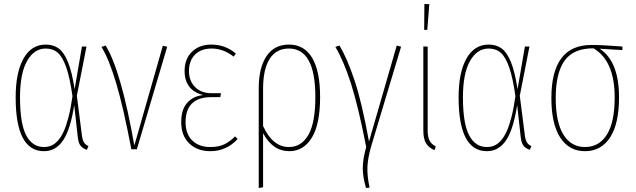

<svg xmlns="http://www.w3.org/2000/svg" viewBox="-20 -754 3212 970"><path d="M210.9 -528.8Q250 -528.8 276.9 -509Q303.7 -489.3 324 -439Q344.2 -388.7 356.9 -303.2L394 -519H417L368.2 -270L394 -68.8Q397.5 -43.5 405.5 -32.5Q413.6 -21.5 426.8 -16.1L418.9 2.9Q399.4 -3.4 387.9 -16.6Q376.5 -29.8 373 -61L355 -223.1Q335.9 -99.6 298.8 -44.9Q261.7 9.8 202.1 9.8Q59.1 9.8 59.1 -262.2Q59.1 -388.2 98.9 -458.5Q138.7 -528.8 210.9 -528.8ZM210.9 -508.8Q152.3 -508.8 116.7 -445.8Q81.1 -382.8 81.1 -262.2Q81.1 -130.4 112.1 -70.8Q143.1 -11.2 202.1 -11.2Q223.1 -11.2 240.2 -18.8Q257.3 -26.4 273.4 -44.4Q289.6 -62.5 302.5 -91.6Q315.4 -120.6 326.7 -164.8Q337.9 -209 346.2 -268.1Q333 -360.8 314.7 -413.6Q296.4 -466.3 272 -487.5Q247.6 -508.8 210.9 -508.8Z M513.7 -523.9Q591.8 -397.5 658.7 -19L802.7 -522.9L824.7 -518.1L671.4 0H643.6Q603 -212.9 566.9 -334Q530.8 -455.1 492.7 -517.1Z M1047.4 -528.8Q1117.2 -528.8 1171.4 -483.9L1160.6 -467.8Q1107.9 -508.8 1049.3 -508.8Q996.1 -508.8 965.3 -478Q934.6 -447.3 934.6 -395Q934.6 -346.2 965.1 -314.7Q995.6 -283.2 1048.3 -283.2H1096.2L1093.3 -263.2H1046.4Q982.9 -263.2 950.2 -231.4Q917.5 -199.7 917.5 -137.2Q917.5 -77.1 951.4 -44.2Q985.4 -11.2 1042.5 -11.2Q1084.5 -11.2 1112.8 -24.7Q1141.1 -38.1 1167.5 -64.9L1180.7 -51.8Q1124 9.8 1042.5 9.8Q976.6 9.8 936 -29.5Q895.5 -68.8 895.5 -137.2Q895.5 -200.2 925.5 -234.4Q955.6 -268.6 1007.3 -273.9Q960.9 -284.7 936.8 -315.7Q912.6 -346.7 912.6 -395Q912.6 -457 950.2 -492.9Q987.8 -528.8 1047.4 -528.8Z M1439.9 -528.8Q1517.1 -528.8 1557.1 -461.7Q1597.2 -394.5 1597.2 -264.2Q1597.2 -126 1555.2 -58.1Q1513.2 9.8 1441.4 9.8Q1357.9 9.8 1309.1 -81.1V191.9L1287.1 195.8V-308.1Q1287.1 -411.1 1326.2 -470Q1365.2 -528.8 1439.9 -528.8ZM1439.9 -11.2Q1502.9 -11.2 1538.1 -72.8Q1573.2 -134.3 1573.2 -264.2Q1573.2 -508.8 1439.9 -508.8Q1375.5 -508.8 1342.3 -456.5Q1309.1 -404.3 1309.1 -305.2V-117.2Q1357.9 -11.2 1439.9 -11.2Z M1695.3 -523.9Q1734.9 -457 1771.5 -346.9Q1808.1 -236.8 1844.2 -39.1L1984.4 -523.9L2006.3 -518.1L1855 -14.2Q1837.9 45.4 1836.2 90.6Q1834.5 135.7 1847.2 193.8L1829.1 195.8Q1813 140.6 1812.7 96.2Q1812.5 51.8 1830.1 -11.2Q1790 -217.3 1752.7 -333.3Q1715.3 -449.2 1674.3 -517.1Z M2124 -733.9 2148.9 -732.9 2138.7 -603H2123ZM2140.6 -519V-96.2Q2140.6 -62 2149.7 -44.2Q2158.7 -26.4 2181.6 -14.2L2174.8 4.9Q2144 -9.3 2131.3 -31.7Q2118.7 -54.2 2118.7 -96.2V-519Z M2448.7 -528.8Q2487.8 -528.8 2514.6 -509Q2541.5 -489.3 2561.8 -439Q2582 -388.7 2594.7 -303.2L2631.8 -519H2654.8L2606 -270L2631.8 -68.8Q2635.3 -43.5 2643.3 -32.5Q2651.4 -21.5 2664.6 -16.1L2656.7 2.9Q2637.2 -3.4 2625.7 -16.6Q2614.3 -29.8 2610.8 -61L2592.8 -223.1Q2573.7 -99.6 2536.6 -44.9Q2499.5 9.8 2439.9 9.8Q2296.9 9.8 2296.9 -262.2Q2296.9 -388.2 2336.7 -458.5Q2376.5 -528.8 2448.7 -528.8ZM2448.7 -508.8Q2390.1 -508.8 2354.5 -445.8Q2318.8 -382.8 2318.8 -262.2Q2318.8 -130.4 2349.9 -70.8Q2380.9 -11.2 2439.9 -11.2Q2460.9 -11.2 2478 -18.8Q2495.1 -26.4 2511.2 -44.4Q2527.3 -62.5 2540.3 -91.6Q2553.2 -120.6 2564.5 -164.8Q2575.7 -209 2584 -268.1Q2570.8 -360.8 2552.5 -413.6Q2534.2 -466.3 2509.8 -487.5Q2485.4 -508.8 2448.7 -508.8Z M3124.5 -519V-501L3009.8 -507.8Q3107.4 -443.8 3107.4 -262.2Q3107.4 -128.4 3062 -59.3Q3016.6 9.8 2935.5 9.8Q2855 9.8 2810.3 -59.1Q2765.6 -127.9 2765.6 -258.8Q2765.6 -526.9 2967.8 -526.9Q3024.9 -526.9 3124.5 -519ZM3085.4 -262.2Q3085.4 -446.8 2978.5 -509.8Q2877.4 -510.3 2832.5 -447.8Q2787.6 -385.3 2787.6 -258.8Q2787.6 -136.7 2826.4 -74Q2865.2 -11.2 2935.5 -11.2Q3006.8 -11.2 3046.1 -74Q3085.4 -136.7 3085.4 -262.2Z"/></svg>

Font: Fira Sans Compressed Thin
Style: Regular
Weight: 100
Width: 1
Designer: Carrois Corporate & Edenspiekermann AG
Foundry: Carrois Corporate GbR & Edenspiekermann AG
Version: Version 4.203;PS 004.203;hotconv 1.0.88;makeotf.lib2.5.64775